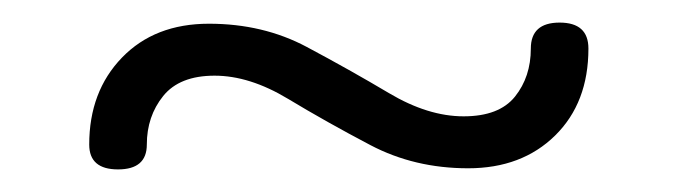

<svg xmlns="http://www.w3.org/2000/svg" viewBox="-20 -310 598 170"><path d="M110 -182Q110 -160 84.5 -160Q59 -160 59 -182Q59 -229 88 -259Q117 -289 165 -289Q213 -289 251.5 -268.5Q290 -248 324.5 -227.5Q359 -207 390.5 -207Q422 -207 436 -224.5Q450 -242 450 -267Q450 -290 475.5 -290Q501 -290 501 -267Q501 -219 471.5 -190Q442 -161 394.5 -161Q347 -161 308 -181.5Q269 -202 235 -222.5Q201 -243 170 -243Q139 -243 124.5 -225Q110 -207 110 -182Z"/></svg>

Font: Flamenco
Style: Regular
Weight: 400
Designer: Luciano Vergara
Foundry: Luciano Vergara
Version: Version 1.002